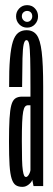

<svg xmlns="http://www.w3.org/2000/svg" viewBox="-20 -724 206 747"><path d="M67 3Q74.5 3 80.5 0.5Q86.5 -2 91.5 -6Q96.5 -10 100.2 -14.5Q104 -19 105.5 -24.5L110.5 0H148V-386.5Q148 -475 142.2 -522.2Q136.5 -569.5 122.8 -588Q109 -606.5 83 -606.5Q64.5 -606.5 51.2 -596.5Q38 -586.5 30.2 -562.5Q22.5 -538.5 18.8 -495.2Q15 -452 15.5 -385.5H66Q66.5 -457 67.5 -496.5Q68.5 -536 72.2 -552Q76 -568 83 -568Q90.5 -568 93.5 -551.8Q96.5 -535.5 97.5 -496Q98.5 -456.5 98.5 -386V-348H65.5Q49.5 -348 39.2 -340.8Q29 -333.5 24 -314.8Q19 -296 17 -262Q15 -228 15 -173Q15 -116 17.2 -81.2Q19.5 -46.5 25.5 -28.2Q31.5 -10 41.5 -3.5Q51.5 3 67 3ZM81 -35.5Q76.5 -35.5 73.8 -41Q71 -46.5 68.8 -61Q66.5 -75.5 65.8 -103Q65 -130.5 65 -175Q65 -219.5 66.2 -247.5Q67.5 -275.5 70.2 -289.8Q73 -304 77.5 -309.2Q82 -314.5 89 -314.5H98.5V-62Q98 -57.5 95.5 -51.2Q93 -45 89.2 -40.2Q85.5 -35.5 81 -35.5ZM85.5 -616.5Q104 -616.5 116 -629.5Q128 -642.5 128 -660.5Q128 -678.5 116 -691.2Q104 -704 85.5 -704Q67 -704 54.8 -691.2Q42.5 -678.5 42.5 -660.5Q42.5 -642 55 -629.2Q67.5 -616.5 85.5 -616.5ZM85.5 -639Q77.5 -639 71.2 -645.5Q65 -652 65 -660.5Q65 -670.5 71.2 -676Q77.5 -681.5 85.5 -681.5Q94 -681.5 99.8 -676Q105.5 -670.5 105.5 -660.5Q105.5 -652 99.8 -645.5Q94 -639 85.5 -639Z"/></svg>

Font: Anybody UltraCondensed Light
Style: Regular
Weight: 300
Width: 1
Version: Version 1.113;gftools[0.9.25]